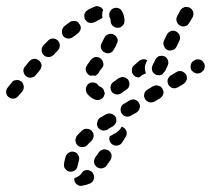

<svg xmlns="http://www.w3.org/2000/svg" viewBox="-32 -292 685 623"><path d="M237 264Q239 263 241 262Q249 258 258 261Q267 264 271 273Q275 281 272 290Q269 299 261 303Q247 309 233 311Q224 312 217 306Q210 300 209 291Q209 289 209 288Q209 287 209 286Q217 284 224 279Q231 274 236 266Q237 265 237 264ZM222 212Q218 203 209 201Q200 198 192 203Q184 207 181 216Q178 226 176 237V239Q174 248 179 255Q185 263 194 265Q203 266 211 261Q218 256 220 246V245Q222 237 224 229Q227 220 222 212ZM277 219 289 202Q291 199 295 196Q299 194 303 193Q308 192 312 193Q316 194 320 196Q328 202 330 211Q331 220 326 228L314 245Q312 249 308 251Q304 253 300 254Q296 255 291 254Q287 253 283 251Q283 251 283 250Q282 250 282 250Q282 250 281 249Q280 249 280 248Q274 242 273 234Q273 226 277 219ZM266 133Q260 126 250 126Q241 125 234 132Q225 140 218 148Q215 152 214 156Q212 160 213 165Q213 169 215 173Q217 177 220 180Q227 186 237 185Q246 185 252 178Q258 171 265 165Q271 158 272 149Q272 140 266 133ZM379 136Q379 141 379 145Q378 149 375 153L364 171Q359 178 350 180Q341 182 333 177Q329 175 327 171Q324 167 323 163Q322 160 323 156Q323 153 324 150Q325 149 327 149L329 148Q329 147 330 147L346 138Q353 133 358 127Q361 123 363 119Q365 120 366 120Q367 121 369 122Q373 124 375 128Q378 132 379 136ZM318 127 334 118Q342 113 345 104Q347 95 343 87Q340 83 337 81Q333 78 329 77Q324 76 320 76Q316 77 312 79L296 88L294 89Q286 94 284 103Q281 112 285 120Q287 124 291 127Q294 129 299 131Q303 132 307 131Q312 131 316 129L318 128Q318 128 318 128Q318 128 318 127ZM419 42Q417 38 413 35Q409 33 405 31Q401 30 396 31Q392 32 388 34L370 45Q362 49 360 58Q358 67 362 75Q365 79 368 82Q372 85 376 86Q381 87 385 86Q389 86 393 83L411 73Q419 68 421 59Q424 50 419 42ZM479 32 487 27Q495 22 498 13Q500 4 495 -4Q493 -8 489 -11Q486 -13 481 -14Q477 -15 472 -15Q468 -14 464 -12L456 -7L446 -1Q438 4 436 13Q434 22 439 30Q441 34 445 36Q448 39 453 40Q457 41 461 40Q466 40 470 37ZM278 32Q269 29 262 23Q255 18 250 11Q248 7 247 3Q246 -2 247 -6Q248 -11 250 -14Q252 -18 256 -21Q264 -26 273 -24Q282 -23 287 -15Q289 -12 292 -11Q296 -10 299 -7Q302 -5 304 -2Q304 0 305 1Q306 6 308 10Q308 12 307 14Q307 16 306 17Q304 26 295 30Q287 34 278 32ZM37 -28Q34 -30 29 -32Q25 -33 21 -32Q16 -32 12 -30Q8 -28 6 -24L-7 -8Q-13 -1 -12 8Q-11 18 -4 23Q3 29 12 28Q22 27 27 20L41 4Q46 -3 45 -12Q44 -22 37 -28ZM384 -33Q381 -37 377 -39Q373 -41 369 -42Q364 -43 360 -41Q356 -40 352 -38Q344 -31 337 -27Q333 -24 330 -20Q328 -17 327 -12Q326 -8 327 -4Q328 1 330 5Q335 12 344 14Q353 16 361 11Q370 5 379 -2Q387 -7 388 -17Q389 -26 384 -33ZM571 -51Q568 -55 565 -57Q561 -60 557 -61Q552 -62 548 -61Q544 -61 540 -58L522 -47Q518 -45 516 -41Q513 -38 512 -33Q511 -29 512 -25Q513 -20 515 -16Q517 -13 521 -10Q525 -7 529 -6Q533 -5 538 -6Q542 -7 546 -9L564 -20Q571 -25 574 -34Q576 -43 571 -51ZM103 -80Q102 -85 100 -89Q98 -93 95 -95Q88 -102 78 -101Q69 -100 63 -93L50 -77Q43 -70 44 -61Q45 -52 52 -45Q59 -39 68 -40Q78 -41 84 -48L97 -64Q100 -67 101 -71Q103 -76 103 -80ZM401 -49Q395 -56 396 -65Q396 -74 403 -80Q411 -87 419 -94Q422 -97 426 -98Q430 -100 435 -100Q438 -99 440 -99Q443 -98 446 -96L442 -89Q439 -82 438 -73Q438 -64 441 -55Q441 -54 441 -54Q441 -53 440 -53Q432 -51 425 -45Q422 -43 420 -41Q419 -41 418 -41Q417 -41 417 -41Q412 -41 408 -43Q404 -45 401 -49ZM247 -61Q246 -65 246 -69Q247 -74 249 -78Q253 -85 258 -91Q260 -95 263 -98Q269 -105 278 -107Q287 -108 295 -102Q298 -99 300 -95Q303 -92 303 -87Q304 -83 303 -78Q301 -74 299 -71Q295 -66 292 -63Q290 -60 289 -57Q287 -53 284 -51Q281 -48 277 -46Q269 -48 261 -46Q260 -47 260 -47Q259 -47 258 -48Q254 -50 252 -53Q249 -56 247 -61ZM473 -50Q465 -54 462 -62Q459 -71 463 -80L472 -98Q474 -102 477 -105Q480 -108 484 -110Q489 -111 493 -111Q498 -111 502 -109Q510 -105 513 -96Q516 -88 512 -79L504 -62Q501 -59 498 -55Q497 -53 495 -51Q494 -50 493 -50Q492 -49 491 -49Q486 -47 482 -48Q477 -48 473 -50ZM628 -90Q623 -98 614 -99Q605 -101 597 -95H596Q588 -89 587 -80Q585 -71 590 -63Q593 -60 597 -57Q601 -55 605 -54Q609 -53 614 -54Q618 -55 622 -58L623 -59Q631 -64 632 -73Q634 -82 628 -90ZM155 -161Q149 -167 139 -167Q130 -167 124 -160Q117 -153 109 -145Q106 -141 104 -137Q103 -133 103 -129Q103 -124 105 -120Q107 -116 110 -113Q113 -110 118 -108Q122 -107 126 -107Q131 -107 135 -109Q139 -111 142 -114Q149 -122 156 -129Q162 -135 162 -145Q162 -154 155 -161ZM307 -122Q311 -120 315 -119Q320 -119 324 -120Q328 -121 332 -124Q335 -127 337 -131Q343 -140 347 -150Q349 -154 350 -158Q350 -163 349 -167Q347 -171 344 -175Q341 -178 337 -180Q329 -184 320 -181Q311 -178 307 -170Q303 -161 298 -152Q293 -144 296 -135Q299 -126 307 -122ZM511 -130Q515 -128 520 -128Q524 -128 529 -130Q533 -131 536 -134Q539 -137 541 -141L550 -160Q554 -169 551 -177Q547 -186 539 -190Q530 -194 522 -191Q513 -187 509 -179L500 -160Q496 -152 500 -143Q503 -134 511 -130ZM225 -215Q220 -223 211 -224Q201 -225 194 -220Q186 -214 177 -207Q170 -201 169 -192Q168 -183 173 -175Q179 -168 188 -167Q198 -166 205 -172Q213 -178 221 -184Q228 -190 230 -199Q231 -208 225 -215ZM333 -209Q340 -202 349 -202Q358 -201 365 -208Q372 -214 372 -224Q372 -242 364 -255Q360 -263 351 -266Q342 -268 334 -264Q326 -259 323 -250Q321 -241 325 -233Q326 -232 326 -230Q327 -228 327 -225Q327 -215 333 -209ZM552 -209Q556 -207 560 -206Q565 -206 569 -207Q573 -208 577 -211Q580 -214 582 -218L593 -236Q597 -244 595 -253Q592 -262 584 -267Q580 -269 576 -269Q571 -270 567 -269Q562 -267 559 -265Q555 -262 553 -258L543 -240Q539 -232 541 -223Q544 -214 552 -209ZM274 -270Q264 -266 253 -260Q249 -257 246 -254Q244 -250 242 -246Q241 -242 242 -237Q242 -233 244 -229Q247 -225 250 -222Q254 -219 258 -218Q262 -217 267 -218Q271 -218 275 -220Q284 -225 292 -229Q294 -230 297 -232Q299 -233 301 -236Q301 -237 300 -237Q299 -247 301 -256Q302 -258 303 -259Q301 -263 298 -266Q295 -269 291 -270Q287 -272 282 -272Q278 -272 274 -270Z"/></svg>

Font: FRB American Cursive Guidelines Dashed Extrabold
Style: Bold Italic
Weight: 800
Italic angle: -25°
Version: Version 2.0;Modular Font Editor K font №1